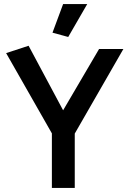

<svg xmlns="http://www.w3.org/2000/svg" viewBox="-20 -920 634 940"><path d="M346 0V-266L584 -680H465L289 -380L120 -696L10 -660L234 -267V0ZM314 -739 407 -900H289L237 -760Z"/></svg>

Font: Catamaran SemiBold
Style: Regular
Weight: 600
Designer: Pria Ravichandran
Version: Version 2.000